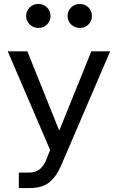

<svg xmlns="http://www.w3.org/2000/svg" viewBox="-20 -755 595 969"><path d="M441 -496H536L289 79Q266 134 230.5 164Q195 194 129 194H75V116H127Q158 116 178.5 100.5Q199 85 212 55L233 2L19 -496H118L297 -51H261ZM383 -614Q357 -614 339 -631.5Q321 -649 321 -674Q321 -700 339 -717.5Q357 -735 383 -735Q409 -735 426.5 -717.5Q444 -700 444 -674Q444 -649 426.5 -631.5Q409 -614 383 -614ZM173 -614Q148 -614 130 -631.5Q112 -649 112 -674Q112 -700 130 -717.5Q148 -735 173 -735Q200 -735 217.5 -717.5Q235 -700 235 -674Q235 -649 217.5 -631.5Q200 -614 173 -614Z"/></svg>

Font: Wix Madefor Display Medium
Style: Regular
Weight: 500
Designer: Dalton Maag Ltd
Foundry: Dalton Maag Ltd
Version: Version 3.100